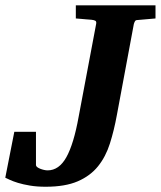

<svg xmlns="http://www.w3.org/2000/svg" viewBox="-40 -691 609 727"><path d="M481 -615.2Q474.1 -615.2 471.4 -611.1Q468.8 -606.9 466.8 -600.1L402.8 -256.8Q392.1 -197.8 376.2 -147.7Q360.4 -97.7 331.1 -61.3Q301.8 -24.9 254.2 -4.4Q206.5 16.1 132.8 16.1Q99.6 16.1 73.5 11.7Q47.4 7.3 28.3 1.5Q9.3 -4.4 -2.7 -10Q-14.6 -15.6 -20 -18.1L14.2 -191.9H96.2V-65.9Q96.2 -62 100.8 -58.3Q105.5 -54.7 112.3 -52Q119.1 -49.3 126.7 -47.6Q134.3 -45.9 140.1 -45.9Q183.6 -45.9 211.4 -95.9Q239.3 -146 257.8 -249L324.2 -601.1Q325.7 -609.9 320.8 -612.5Q315.9 -615.2 306.2 -616.2Q296.9 -616.7 287.1 -617.7Q278.8 -618.7 268.1 -619.4Q257.3 -620.1 247.1 -621.1V-670.9H548.8V-621.1Z"/></svg>

Font: Charis SIL CyrE
Style: Bold Italic
Weight: 700
Italic angle: -11°
Foundry: SIL International
Version: Version 5.000